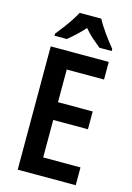

<svg xmlns="http://www.w3.org/2000/svg" viewBox="-138 -1005 739 1074"><g transform="rotate(15 231.5 -468.5)"><path d="M413 0H77V-714H413V-612H197V-423H398V-320H197V-103H413ZM310 -937Q327 -904 356.5 -863Q386 -822 413 -789V-777H342Q321 -794 295 -816.5Q269 -839 247 -866Q223 -839 197.5 -815.5Q172 -792 153 -777H82V-789Q99 -810 119 -836.5Q139 -863 156.5 -889.5Q174 -916 185 -937Z"/></g></svg>

Font: Noto Sans Malayalam Condensed SemiBold
Style: Regular
Weight: 600
Width: 3
Designer: Jelle Bosma - Monotype Design Team
Foundry: Monotype Imaging Inc.
Version: Version 2.104; ttfautohint (v1.8.4.7-5d5b)